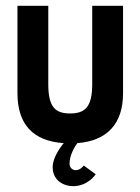

<svg xmlns="http://www.w3.org/2000/svg" viewBox="-20 -485 481 660"><path d="M161 89C161 138 202 155 231 155C283 155 309 114 309 114L268 84C268 84 257 100 240 100C230 100 219 92 219 78C219 49 236 20 246 7C348 -1 403 -59 403 -165V-465H297V-196C297 -118 273 -95 221 -95C169 -95 146 -118 146 -196V-465H40V-165C40 -57 94 0 199 7C182 28 161 61 161 89Z"/></svg>

Font: Hussar Tani
Style: Bold
Weight: 700
Foundry: Cannot Into Space Fonts
Version: Version 0.92